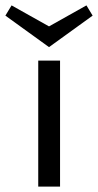

<svg xmlns="http://www.w3.org/2000/svg" viewBox="-48 -693 364 713"><path d="M134 -518 -28 -635 -5 -673 134 -595 273 -673 296 -635ZM94 -468H175V0H94Z"/></svg>

Font: Ysabeau SC Medium
Style: Regular
Weight: 500
Designer: Christian Thalmann (Catharsis Fonts)
Version: Version 0.003